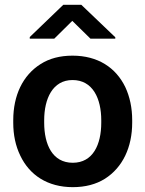

<svg xmlns="http://www.w3.org/2000/svg" viewBox="-20 -770 606 800"><path d="M35.2 -258.8C35.2 -207.5 44.9 -162.1 64.5 -121.6C103 -40.5 178.2 9.8 283.2 9.8C335.4 9.8 380.4 -2 417.5 -25.4C491.2 -72.3 530.8 -156.7 530.8 -258.8V-269C530.8 -320.3 521 -366.7 502 -407.2C462.9 -488.3 387.7 -538.1 282.2 -538.1C230 -538.1 185.5 -526.4 148.9 -502.9C74.7 -456.1 35.2 -372.1 35.2 -269ZM164.1 -269C164.1 -358.4 199.2 -436.5 282.2 -436.5C367.2 -436.5 401.9 -358.4 401.9 -269V-258.8C401.9 -167.5 367.2 -91.8 283.2 -91.8C198.7 -91.8 164.1 -167.5 164.1 -258.8ZM243.7 -750 104 -615.7V-608.9H206.1L281.2 -683.1L356.9 -608.9H460.4V-614.7L318.8 -750Z"/></svg>

Font: Vazirmatn SemiBold
Style: Regular
Weight: 600
Designer: Saber Rastikerdar
Foundry: Saber Rastikerdar
Version: Version 33.003